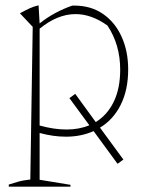

<svg xmlns="http://www.w3.org/2000/svg" viewBox="-20 -507 555 722"><path d="M13 195V187Q29 182 47.5 176.5Q66 171 94 168L103 -406L55 -457Q73 -467 90 -475Q107 -483 125 -487L129 -419Q158 -442 189 -458.5Q220 -475 252 -486H259Q322 -486 367.5 -454.5Q413 -423 437.5 -368.5Q462 -314 462 -246Q462 -169 434 -113Q406 -57 356 -27L444 93L422 109L332 -14Q285 7 228 7Q180 7 129 -7V169L245 188V195ZM263 -154 340 -48Q384 -75 408 -125Q432 -175 432 -245Q432 -339 384 -411Q324 -454 264 -454Q196 -454 129 -399V-35Q183 -20 230 -20Q278 -20 316 -36L241 -138Z"/></svg>

Font: Piazzolla Thin
Style: Regular
Weight: 100
Designer: Juan Pablo del Peral
Foundry: Huerta Tipografica
Version: Version 1.330